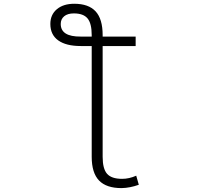

<svg xmlns="http://www.w3.org/2000/svg" viewBox="-20 -761 1040 1011"><path d="M462.9 -568.4V-576.2Q462.9 -637.7 440.9 -664.1Q418.9 -690.4 369.1 -690.4Q335.9 -690.4 317.9 -675.3Q299.8 -660.2 299.8 -634.8Q299.8 -567.4 405.3 -568.4ZM520.5 64.5Q520.5 127.9 543.9 154.3Q567.4 180.7 623 180.7Q660.2 180.7 697.3 164.1L710.9 211.9Q665 228.5 620.1 229.5Q540 229.5 501.5 189.5Q462.9 149.4 462.9 64.5V-518.6H405.3Q328.1 -518.6 286.6 -548.3Q245.1 -578.1 245.1 -634.8Q245.1 -683.6 279.3 -712.4Q313.5 -741.2 371.1 -741.2Q446.3 -741.2 483.4 -701.2Q520.5 -661.1 520.5 -576.2V-568.4H694.3V-518.6H520.5Z"/></svg>

Font: Gen Shin Gothic Monospace Light
Style: Regular
Weight: 300
Designer: [Source Han Sans]
Ryoko NISHIZUKA  (kana & ideographs); Paul D. Hunt (Latin, Greek & Cyrillic); Wenlong ZHANG  (bopomofo
Version: Version 1.002.20150607